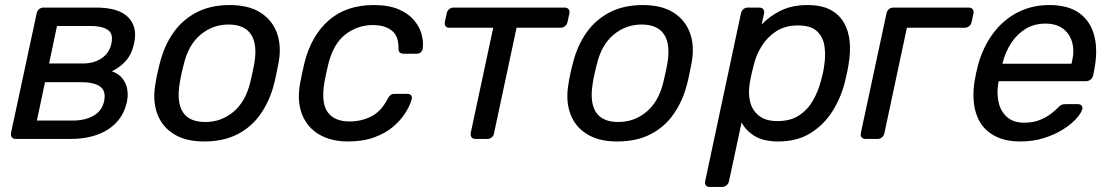

<svg xmlns="http://www.w3.org/2000/svg" viewBox="-20 -550 4386 760"><path d="M42.2 0Q32 0 27.1 -6.4Q22.3 -12.7 23.4 -22.9L125.1 -497.1Q127.1 -507.3 134.5 -513.6Q142 -520 152.2 -520H360.4Q449.2 -520 487 -482.1Q524.8 -444.1 511.2 -380.3Q502.6 -337.7 480.1 -311.3Q457.5 -284.8 423.1 -267.8Q450.1 -258.3 464.8 -239.2Q479.6 -220.1 483.7 -196.2Q487.7 -172.2 482.6 -147.6Q467.4 -76.4 408.4 -38.2Q349.5 0 258.2 0ZM126 -72.8H268.8Q315.9 -72.8 349.5 -91.6Q383.2 -110.4 391.9 -148.2Q400.6 -188.4 377.5 -206.5Q354.5 -224.6 300.9 -224.6H158.1ZM174.3 -298.7H307.7Q352.5 -298.7 383.2 -319.9Q413.9 -341.2 421.2 -378.9Q429.1 -417.5 405.9 -432.3Q382.8 -447.2 339 -447.2H205.6Z M787.8 10Q715.4 10 668.4 -19.1Q621.4 -48.1 602.5 -99.8Q583.5 -151.4 595.1 -217.1Q597.3 -233.6 603.1 -260.1Q608.9 -286.6 613.5 -302.9Q630.4 -369.6 666.3 -420.7Q702.1 -471.9 757.9 -500.9Q813.7 -530 889.3 -530Q963.2 -530 1009.9 -500.9Q1056.6 -471.9 1075.7 -420.7Q1094.8 -369.6 1083 -302.9Q1079.8 -286.6 1074.4 -260.1Q1069 -233.6 1064.6 -217.1Q1047.9 -151.4 1012.3 -99.8Q976.8 -48.1 921.1 -19.1Q865.3 10 787.8 10ZM792.3 -67.1Q855.4 -67.1 903.3 -106.8Q951.2 -146.4 970.1 -222.1Q974.1 -237.1 978.9 -260Q983.7 -282.9 986.5 -297.9Q999.6 -374 973.8 -413.4Q947.9 -452.9 884.8 -452.9Q822.7 -452.9 774.7 -413.4Q726.7 -374 708 -297.9Q704 -282.9 698.8 -260Q693.6 -237.1 691.6 -222.1Q678.5 -146.4 703.5 -106.8Q728.6 -67.1 792.3 -67.1Z M1357.6 10Q1291.4 10 1244.1 -17.3Q1196.8 -44.6 1176 -96.4Q1155.1 -148.3 1167.8 -219.8Q1170.8 -235 1175.8 -259.8Q1180.8 -284.6 1184.8 -300Q1211.3 -407.7 1280.7 -468.9Q1350.1 -530 1459.1 -530Q1517.8 -530 1556.8 -513.6Q1595.8 -497.2 1618.2 -470.8Q1640.6 -444.4 1648.6 -415.2Q1656.6 -386.1 1653.6 -360.4Q1652.6 -350.2 1646.2 -343.8Q1639.7 -337.4 1630.4 -337.4H1578.4Q1568.2 -337.4 1562.7 -342.1Q1557.2 -346.8 1557.4 -358.3Q1558.3 -407.2 1530.9 -429Q1503.4 -450.8 1455.1 -450.8Q1395.6 -450.8 1347.5 -413.9Q1299.4 -377 1279.2 -295Q1275.1 -278.7 1271.1 -259.2Q1267.1 -239.6 1264.2 -224.8Q1250.3 -142.4 1277.2 -105.8Q1304 -69.2 1363.6 -69.2Q1410 -69.2 1449.3 -89Q1488.6 -108.7 1513.8 -157.7Q1520.6 -169.9 1526.2 -174.2Q1531.8 -178.5 1541.9 -178.5H1593.1Q1602.5 -178.5 1607.5 -172.1Q1612.4 -165.7 1609.4 -155.6Q1602 -130.6 1583.8 -102Q1565.6 -73.3 1535.4 -47.8Q1505.2 -22.4 1461.1 -6.2Q1416.9 10 1357.6 10Z M1861.9 0Q1851.7 0 1846.8 -6.4Q1841.9 -12.7 1843.1 -22.9L1932.3 -440.1H1758.6Q1748.4 -440.1 1743.7 -446.4Q1738.9 -452.8 1740.9 -463L1748.2 -497.1Q1750.2 -507.3 1757.7 -513.6Q1765.1 -520 1775.3 -520H2215.1Q2225.2 -520 2230.5 -513.6Q2235.8 -507.3 2233.8 -497.1L2226.5 -463Q2224.5 -452.8 2216.5 -446.4Q2208.6 -440.1 2198.4 -440.1H2024.7L1935.6 -22.9Q1934.4 -12.7 1926.6 -6.4Q1918.7 0 1908.5 0Z M2422.8 10Q2350.4 10 2303.4 -19.1Q2256.4 -48.1 2237.5 -99.8Q2218.5 -151.4 2230.1 -217.1Q2232.3 -233.6 2238.1 -260.1Q2243.9 -286.6 2248.5 -302.9Q2265.4 -369.6 2301.3 -420.7Q2337.1 -471.9 2392.9 -500.9Q2448.7 -530 2524.3 -530Q2598.2 -530 2644.9 -500.9Q2691.6 -471.9 2710.7 -420.7Q2729.8 -369.6 2718 -302.9Q2714.8 -286.6 2709.4 -260.1Q2704 -233.6 2699.6 -217.1Q2682.9 -151.4 2647.3 -99.8Q2611.8 -48.1 2556.1 -19.1Q2500.3 10 2422.8 10ZM2427.3 -67.1Q2490.4 -67.1 2538.3 -106.8Q2586.2 -146.4 2605.1 -222.1Q2609.1 -237.1 2613.9 -260Q2618.7 -282.9 2621.5 -297.9Q2634.6 -374 2608.8 -413.4Q2582.9 -452.9 2519.8 -452.9Q2457.7 -452.9 2409.7 -413.4Q2361.7 -374 2343 -297.9Q2339 -282.9 2333.8 -260Q2328.6 -237.1 2326.6 -222.1Q2313.5 -146.4 2338.5 -106.8Q2363.6 -67.1 2427.3 -67.1Z M2789 190Q2778.8 190 2774 183.6Q2769.3 177.3 2771.3 167.1L2912.9 -497.1Q2914.9 -507.3 2922.3 -513.6Q2929.8 -520 2940 -520H2985.7Q2995.9 -520 3001.2 -513.6Q3006.4 -507.3 3004.4 -497.1L2995 -453.2Q3026.4 -486.3 3071.1 -508.2Q3115.7 -530 3175.9 -530Q3232.1 -530 3267.4 -511Q3302.7 -492 3321.1 -459.2Q3339.6 -426.4 3343.4 -384.1Q3347.2 -341.7 3338.7 -294.1Q3336.3 -277.8 3332.4 -260Q3328.5 -242.2 3324.3 -225.7Q3309.2 -163.9 3275.4 -110.1Q3241.6 -56.3 3188.3 -23.1Q3135.1 10 3060.9 10Q3002.6 10 2967.5 -11.3Q2932.3 -32.6 2915.5 -65.4L2865.6 167.1Q2863.6 177.3 2855.7 183.6Q2847.7 190 2837.5 190ZM3057.3 -70.7Q3108.8 -70.7 3143 -93.1Q3177.1 -115.6 3198 -152.1Q3218.9 -188.7 3229.8 -231.1Q3234 -246.1 3237.2 -260Q3240.4 -273.9 3242.2 -288.9Q3249.1 -331.3 3243.4 -367.9Q3237.8 -404.4 3213.4 -426.9Q3189.1 -449.3 3137.6 -449.3Q3087.9 -449.3 3052.3 -426.1Q3016.7 -402.8 2995 -367.5Q2973.3 -332.1 2964.2 -295.4Q2959.9 -279.1 2954.8 -256.9Q2949.8 -234.7 2947.4 -218.2Q2941.4 -182.7 2948.8 -148.9Q2956.3 -115.2 2982.9 -92.9Q3009.4 -70.7 3057.3 -70.7Z M3406.2 0Q3396 0 3390.7 -6.4Q3385.4 -12.7 3387.4 -22.9L3489.1 -497.1Q3491.1 -507.3 3498.5 -513.6Q3506 -520 3516.2 -520H3814.6Q3824.7 -520 3830 -513.6Q3835.3 -507.3 3833.3 -497.1L3826 -463Q3824 -452.8 3816 -446.4Q3808.1 -440.1 3797.9 -440.1H3569.8L3480.7 -22.9Q3478.7 -12.7 3471.2 -6.4Q3463.7 0 3453.6 0Z M4018.5 10Q3950.2 10 3905.5 -18.9Q3860.8 -47.8 3843.7 -101.2Q3826.6 -154.6 3837.4 -227.3Q3839.3 -239.9 3843.7 -260.6Q3848.2 -281.3 3851.6 -293.6Q3871.6 -365 3911.4 -418.3Q3951.2 -471.6 4007.9 -500.8Q4064.6 -530 4133.3 -530Q4208.6 -530 4252.9 -497.8Q4297.2 -465.6 4311.9 -406.9Q4326.6 -348.3 4310.7 -269.4L4307.2 -251.6Q4305.2 -241.4 4296.8 -235Q4288.4 -228.6 4278.2 -228.6H3933.1Q3933.1 -228.4 3932.6 -225Q3932.1 -221.6 3931.3 -219.6Q3924.9 -179.3 3933.1 -143.8Q3941.3 -108.4 3966.7 -86.3Q3992.1 -64.3 4033.7 -64.3Q4069.7 -64.3 4096.3 -75.2Q4122.8 -86.2 4140 -99.6Q4157.2 -113.1 4164.2 -120.5Q4176 -132.7 4181.7 -135.2Q4187.4 -137.7 4198.6 -137.7H4247Q4256.2 -137.7 4261.2 -132.2Q4266.2 -126.6 4264 -117.4Q4259.8 -102.4 4240.7 -80.8Q4221.5 -59.2 4188.7 -38.2Q4155.9 -17.3 4112.7 -3.7Q4069.6 10 4018.5 10ZM3947.9 -297.6H4221.3L4222.1 -301Q4233.6 -345.7 4224.3 -380.9Q4215 -416 4188 -436.3Q4161 -456.6 4117.9 -456.6Q4074.9 -456.6 4040.8 -436.3Q4006.7 -416 3983.5 -380.9Q3960.2 -345.7 3948.7 -301Z"/></svg>

Font: Rubik Light
Style: Italic
Weight: 300
Italic angle: -12°
Designer: Hubert and Fischer
Foundry: Hubert and Fischer
Version: Version 2.300;gftools[0.9.30]